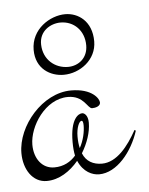

<svg xmlns="http://www.w3.org/2000/svg" viewBox="-38 -433 358 462"><g transform="rotate(-5 140.5 -202.0)"><path d="M181 -169C189 -169 201 -172 201 -181C201 -190 185 -216 134 -216C65 -216 2 -142 2 -76C2 -37 23 -4 57 -4C87 -4 114 -22 134 -46C146 -18 168 -9 184 -9C227 -9 265 -56 281 -106L278 -108C257 -70 229 -34 193 -34C172 -34 155 -43 147 -63C161 -86 170 -112 170 -135C170 -153 161 -159 156 -159C147 -159 127 -148 127 -92C127 -79 128 -68 130 -59C118 -45 101 -35 78 -35C49 -35 30 -60 30 -94C30 -138 70 -201 125 -201C164 -201 170 -169 181 -169ZM140 -104C140 -125 147 -141 153 -141C156 -141 157 -136 157 -129C157 -115 153 -94 143 -76C141 -84 140 -93 140 -104ZM53 -321C53 -275 88 -255 120 -255C159 -255 200 -284 200 -329C200 -378 167 -400 136 -400C99 -400 53 -371 53 -321ZM72 -332C71 -365 99 -381 123 -381C155 -381 180 -357 180 -321C180 -290 157 -273 132 -273C101 -273 73 -295 72 -332Z"/></g></svg>

Font: Stalemate
Style: Regular
Weight: 400
Designer: Astigmatic (AOETI)
Foundry: Astigmatic (AOETI)
Version: Version 001.000